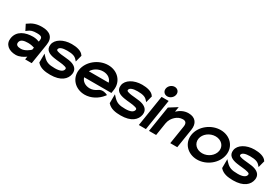

<svg xmlns="http://www.w3.org/2000/svg" viewBox="50 -1528 3502 2423"><g transform="rotate(30 1801.0 -316.5)"><path d="M195 11C251 11 303 -20 335 -43L328 0H424L471 -295C489 -407 428 -462 309 -462C226 -462 171 -438 122 -401L110 -393L152 -311L167 -323C205 -353 235 -361 293 -361C357 -361 376 -347 368 -299L365 -280C345 -288 312 -298 274 -298C162 -298 54 -255 36 -140C21 -47 92 11 195 11ZM259 -199C296 -199 332 -190 350 -184L345 -151C331 -137 273 -88 214 -88C163 -88 137 -105 143 -141C150 -185 195 -199 259 -199Z M636 -198C690 -188 761 -188 803 -174C823 -168 833 -162 830 -146C824 -109 780 -90 708 -90C621 -90 580 -103 531 -156L504 -185L503 -56L506 -52C552 0 624 11 698 11C852 11 923 -57 936 -138C946 -204 907 -237 861 -255C798 -279 701 -272 643 -291C623 -297 616 -302 618 -316C623 -345 666 -361 733 -361C813 -361 850 -347 876 -317L895 -296L921 -395L917 -399C887 -448 811 -462 743 -462C620 -462 524 -401 512 -323C498 -237 567 -209 636 -198Z M1200 11C1291 11 1380 -38 1437 -111L1448 -126L1433 -133C1432 -133 1369 -164 1318 -126C1288 -104 1253 -90 1216 -90C1150 -90 1099 -126 1086 -177H1483L1490 -224C1511 -356 1414 -462 1275 -462C1136 -462 1004 -357 983 -226C962 -95 1061 11 1200 11ZM1259 -361C1326 -361 1376 -325 1388 -272H1100C1128 -324 1191 -361 1259 -361Z M1662 -198C1716 -188 1787 -188 1829 -174C1849 -168 1859 -162 1856 -146C1850 -109 1806 -90 1734 -90C1647 -90 1606 -103 1557 -156L1530 -185L1529 -56L1532 -52C1578 0 1650 11 1724 11C1878 11 1949 -57 1962 -138C1972 -204 1933 -237 1887 -255C1824 -279 1727 -272 1669 -291C1649 -297 1642 -302 1644 -316C1649 -345 1692 -361 1759 -361C1839 -361 1876 -347 1902 -317L1921 -296L1947 -395L1943 -399C1913 -448 1837 -462 1769 -462C1646 -462 1550 -401 1538 -323C1524 -237 1593 -209 1662 -198Z M2114 -492C2156 -492 2196 -525 2203 -568C2210 -611 2180 -644 2138 -644C2096 -644 2056 -611 2049 -568C2042 -525 2072 -492 2114 -492ZM2088 0 2159 -451H2056L1985 0Z M2237 0 2266 -186C2274 -234 2299 -272 2328 -298C2354 -322 2389 -341 2432 -341C2477 -341 2492 -313 2485 -267L2443 0H2545L2589 -280C2604 -374 2560 -443 2456 -443C2391 -443 2338 -413 2296 -374L2308 -447L2192 -374L2133 0Z M2838 11C2977 11 3108 -95 3129 -226C3150 -357 3052 -462 2913 -462C2774 -462 2642 -357 2621 -226C2600 -95 2699 11 2838 11ZM2897 -361C2981 -361 3039 -301 3027 -226C3015 -151 2938 -90 2854 -90C2770 -90 2711 -151 2723 -226C2735 -301 2813 -361 2897 -361Z M3300 -198C3354 -188 3425 -188 3467 -174C3487 -168 3497 -162 3494 -146C3488 -109 3444 -90 3372 -90C3285 -90 3244 -103 3195 -156L3168 -185L3167 -56L3170 -52C3216 0 3288 11 3362 11C3516 11 3587 -57 3600 -138C3610 -204 3571 -237 3525 -255C3462 -279 3365 -272 3307 -291C3287 -297 3280 -302 3282 -316C3287 -345 3330 -361 3397 -361C3477 -361 3514 -347 3540 -317L3559 -296L3585 -395L3581 -399C3551 -448 3475 -462 3407 -462C3284 -462 3188 -401 3176 -323C3162 -237 3231 -209 3300 -198Z"/></g></svg>

Font: Charger Pro
Style: BlkObl
Weight: 900
Designer: Jasper
Foundry: Cannot Into Space Fonts
Version: Version 1.09